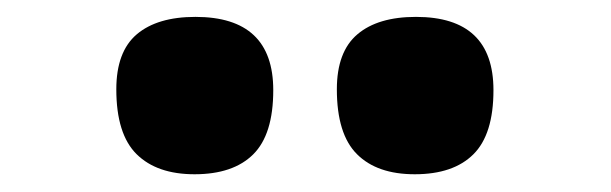

<svg xmlns="http://www.w3.org/2000/svg" viewBox="-20 -842 713 224"><path d="M463.9 -638.7Q419.9 -638.7 396.5 -662.1Q373 -685.5 373 -737.8Q373 -781.7 397 -802Q420.9 -822.3 465.3 -822.3Q555.7 -822.3 555.7 -736.8Q555.7 -685.1 532.2 -661.9Q508.8 -638.7 463.9 -638.7ZM207 -638.7Q163.1 -638.7 139.4 -662.1Q115.7 -685.5 115.7 -737.8Q115.7 -781.7 139.6 -802Q163.6 -822.3 208 -822.3Q298.8 -822.3 298.8 -736.8Q298.8 -685.1 275.4 -661.9Q252 -638.7 207 -638.7Z"/></svg>

Font: Pinar DS4-Bold
Style: Regular
Weight: 700
Designer: Amin Abedi
Version: Version 2.000